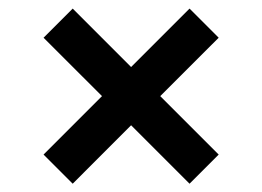

<svg xmlns="http://www.w3.org/2000/svg" viewBox="-20 -596 620 454"><path d="M151.9 -575.7 290 -437.5 428.2 -575.7 497.1 -506.8 358.9 -368.7 497.1 -230.5 428.2 -161.6 290 -299.8 151.9 -161.6 83 -230.5 221.2 -368.7 83 -506.8Z"/></svg>

Font: Klaudia
Style: Bold
Weight: 700
Designer: Wojciech Kalinowski "wmk69" (wmk69@o2.pl)
Foundry: Wojciech Kalinowski "wmk69" (wmk69@o2.pl)
Version: Version 3.1.0; 2021-05-10